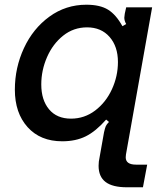

<svg xmlns="http://www.w3.org/2000/svg" viewBox="-20 -588 693 814"><path d="M518 206Q457 206 427.5 183.5Q398 161 398 115Q398 97 402 80L421 -27Q425 -45 428.5 -53Q432 -61 442 -71L430 -81Q386 -31 343.5 -10Q301 11 244 11Q151 11 97 -49Q43 -109 43 -208Q43 -301 81.5 -384Q120 -467 189.5 -517.5Q259 -568 346 -568Q404 -568 438 -547Q472 -526 499 -477L515 -486Q507 -500 507 -513Q507 -516 509 -530L515 -557H625L514 67Q513 72 513 79Q513 110 557 110H604L586 206ZM480 -325Q480 -391 444.5 -431.5Q409 -472 349 -472Q292 -472 248 -437Q204 -402 179.5 -346Q155 -290 155 -230Q155 -164 188 -124.5Q221 -85 281 -85Q338 -85 383.5 -119.5Q429 -154 454.5 -209.5Q480 -265 480 -325Z"/></svg>

Font: Open Sauce Sans Medium Italic
Style: Regular
Weight: 500
Italic angle: -10°
Designer: Alfredo Marco Pradil
Foundry: Creative Sauce Fz LLC
Version: Version 1.477